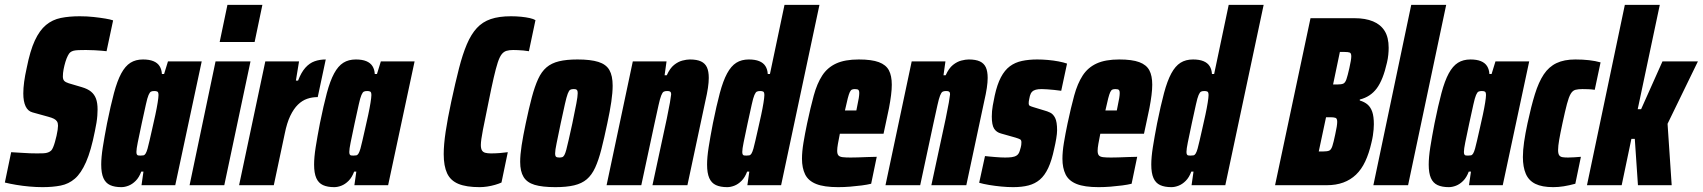

<svg xmlns="http://www.w3.org/2000/svg" viewBox="-42 -763 7015 791"><path d="M133 8Q108 8 79.5 5.5Q51 3 24.5 -1.5Q-2 -6 -22 -11L4 -136Q26 -135 45.5 -133.5Q65 -132 82 -131.5Q99 -131 111 -131Q127 -131 137.5 -131.5Q148 -132 156 -135Q164 -138 169 -143Q173 -147 177 -156.5Q181 -166 184.5 -178.5Q188 -191 191 -204Q194 -217 195.5 -228Q197 -239 197 -245Q197 -256 193 -262.5Q189 -269 180.5 -273.5Q172 -278 157 -282L92 -300Q73 -305 63.5 -325Q54 -345 54 -378Q54 -400 57.5 -426Q61 -452 68 -483Q82 -554 101.5 -596Q121 -638 147.5 -660Q174 -682 208.5 -689Q243 -696 286 -696Q317 -696 344 -693Q371 -690 392 -686.5Q413 -683 424 -679L397 -552Q390 -553 377 -554Q364 -555 347.5 -556Q331 -557 312 -557Q294 -557 281.5 -556.5Q269 -556 261 -554Q253 -552 247 -547Q243 -544 237.5 -533.5Q232 -523 227.5 -508Q223 -493 220 -477.5Q217 -462 217 -448Q217 -436 222.5 -430Q228 -424 241 -420L295 -404Q319 -397 333 -385.5Q347 -374 353.5 -356.5Q360 -339 360 -312Q360 -301 359 -287Q358 -273 355.5 -257.5Q353 -242 349 -223Q333 -142 312.5 -95.5Q292 -49 266.5 -27Q241 -5 208 1.5Q175 8 133 8Z M458 8Q430 8 411.5 -0.5Q393 -9 384 -29.5Q375 -50 375 -85Q375 -115 381.5 -156.5Q388 -198 399 -255Q414 -329 427.5 -379.5Q441 -430 457.5 -460.5Q474 -491 495.5 -504.5Q517 -518 547 -518Q573 -518 590 -511Q607 -504 615.5 -490.5Q624 -477 625 -458H634L650 -510H789L680 0H541L549 -56H540Q531 -32 517 -18Q503 -4 487.5 2Q472 8 458 8ZM537 -122Q544 -122 549 -123Q554 -124 558 -130.5Q562 -137 566 -151Q569 -161 574 -183.5Q579 -206 585.5 -234Q592 -262 598 -290Q604 -318 607.5 -340Q611 -362 611 -371Q611 -383 606.5 -385.5Q602 -388 594 -388Q585 -388 580 -385.5Q575 -383 570 -371.5Q565 -360 559 -332.5Q553 -305 542 -255Q531 -203 525.5 -176Q520 -149 520 -137Q520 -130 522 -126.5Q524 -123 528 -122.5Q532 -122 537 -122Z M863 -590 895 -743H1039L1007 -590ZM739 0 846 -510H990L882 0Z M943 0 1051 -510H1190L1177 -431H1186Q1199 -465 1216 -484Q1233 -503 1254 -510.5Q1275 -518 1300 -518L1267 -363Q1244 -363 1223.5 -356Q1203 -349 1185.5 -332Q1168 -315 1154 -286Q1140 -257 1131 -212L1086 0Z M1335 8Q1307 8 1288.5 -0.5Q1270 -9 1261 -29.5Q1252 -50 1252 -85Q1252 -115 1258.5 -156.5Q1265 -198 1276 -255Q1291 -329 1304.5 -379.5Q1318 -430 1334.5 -460.5Q1351 -491 1372.5 -504.5Q1394 -518 1424 -518Q1450 -518 1467 -511Q1484 -504 1492.5 -490.5Q1501 -477 1502 -458H1511L1527 -510H1666L1557 0H1418L1426 -56H1417Q1408 -32 1394 -18Q1380 -4 1364.5 2Q1349 8 1335 8ZM1414 -122Q1421 -122 1426 -123Q1431 -124 1435 -130.5Q1439 -137 1443 -151Q1446 -161 1451 -183.5Q1456 -206 1462.5 -234Q1469 -262 1475 -290Q1481 -318 1484.5 -340Q1488 -362 1488 -371Q1488 -383 1483.5 -385.5Q1479 -388 1471 -388Q1462 -388 1457 -385.5Q1452 -383 1447 -371.5Q1442 -360 1436 -332.5Q1430 -305 1419 -255Q1408 -203 1402.5 -176Q1397 -149 1397 -137Q1397 -130 1399 -126.5Q1401 -123 1405 -122.5Q1409 -122 1414 -122Z M1934 8Q1879 8 1846.5 -5.5Q1814 -19 1800 -49Q1786 -79 1786 -128Q1786 -167 1794 -220.5Q1802 -274 1817 -344Q1834 -423 1849 -481.5Q1864 -540 1881.5 -581Q1899 -622 1922.5 -647.5Q1946 -673 1980 -684.5Q2014 -696 2063 -696Q2085 -696 2105 -694Q2125 -692 2140.5 -688.5Q2156 -685 2164 -680L2137 -552Q2126 -554 2114 -555Q2102 -556 2091.5 -556.5Q2081 -557 2072 -557Q2056 -557 2044.5 -553.5Q2033 -550 2024.5 -539Q2016 -528 2008.5 -505Q2001 -482 1992 -443Q1983 -404 1971 -344Q1956 -272 1947.5 -228Q1939 -184 1939 -166Q1939 -151 1943.5 -143.5Q1948 -136 1957.5 -133.5Q1967 -131 1981 -131Q1998 -131 2017.5 -132.5Q2037 -134 2050 -136L2024 -11Q2013 -6 1997.5 -1.5Q1982 3 1965.5 5.5Q1949 8 1934 8Z M2246 8Q2192 8 2160.5 -1.5Q2129 -11 2115 -34Q2101 -57 2101 -96Q2101 -125 2107 -164Q2113 -203 2124 -255Q2137 -317 2149 -362Q2161 -407 2175 -437.5Q2189 -468 2209.5 -485.5Q2230 -503 2261 -510.5Q2292 -518 2337 -518Q2391 -518 2423 -508Q2455 -498 2468.5 -474.5Q2482 -451 2482 -410Q2482 -382 2476.5 -344Q2471 -306 2460 -255Q2447 -193 2435.5 -148Q2424 -103 2410 -72.5Q2396 -42 2375.5 -24.5Q2355 -7 2323.5 0.5Q2292 8 2246 8ZM2262 -114Q2269 -114 2274 -115.5Q2279 -117 2283 -124Q2287 -131 2291 -146Q2295 -161 2301 -187.5Q2307 -214 2316 -255Q2327 -308 2332.5 -337Q2338 -366 2338 -379Q2338 -387 2336 -390.5Q2334 -394 2330.5 -395Q2327 -396 2321 -396Q2312 -396 2307 -393Q2302 -390 2297 -377Q2292 -364 2285.5 -335Q2279 -306 2268 -255Q2257 -201 2251 -172.5Q2245 -144 2245 -131Q2245 -123 2247 -119.5Q2249 -116 2253 -115Q2257 -114 2262 -114Z M2457 0 2565 -510H2704L2696 -453H2705Q2718 -482 2735 -495.5Q2752 -509 2769.5 -513.5Q2787 -518 2800 -518Q2829 -518 2846 -510Q2863 -502 2870.5 -485.5Q2878 -469 2878 -442Q2878 -424 2874.5 -400.5Q2871 -377 2864 -347L2790 0H2646L2705 -274Q2714 -317 2718 -340.5Q2722 -364 2723 -374Q2723 -381 2721 -383.5Q2719 -386 2715.5 -387Q2712 -388 2706 -388Q2697 -388 2692 -385Q2687 -382 2682 -369.5Q2677 -357 2671 -329.5Q2665 -302 2654 -252L2600 0Z M2954 8Q2926 8 2907.5 -0.5Q2889 -9 2880 -29.5Q2871 -50 2871 -85Q2871 -115 2877.5 -156.5Q2884 -198 2895 -255Q2910 -329 2923.5 -379.5Q2937 -430 2953.5 -460.5Q2970 -491 2991.5 -504.5Q3013 -518 3043 -518Q3069 -518 3086 -511Q3103 -504 3111.5 -490.5Q3120 -477 3121 -458H3130L3190 -743H3334L3176 0H3037L3045 -56H3036Q3027 -32 3013 -18Q2999 -4 2983.5 2Q2968 8 2954 8ZM3033 -122Q3040 -122 3045 -123Q3050 -124 3054 -130.5Q3058 -137 3062 -151Q3065 -161 3070 -183.5Q3075 -206 3081.5 -234Q3088 -262 3094 -290Q3100 -318 3103.5 -340Q3107 -362 3107 -371Q3107 -383 3102.5 -385.5Q3098 -388 3090 -388Q3081 -388 3076 -385.5Q3071 -383 3066 -371.5Q3061 -360 3055 -332.5Q3049 -305 3038 -255Q3027 -203 3021.5 -176Q3016 -149 3016 -137Q3016 -130 3018 -126.5Q3020 -123 3024 -122.5Q3028 -122 3033 -122Z M3411 8Q3353 8 3320.5 -5Q3288 -18 3275 -44.5Q3262 -71 3262 -109Q3262 -138 3268 -174.5Q3274 -211 3283 -254Q3297 -320 3310.5 -369.5Q3324 -419 3345.5 -452Q3367 -485 3403 -501.5Q3439 -518 3496 -518Q3549 -518 3578.5 -507Q3608 -496 3620 -473.5Q3632 -451 3632 -414Q3632 -395 3629 -371Q3626 -347 3620.5 -318Q3615 -289 3607 -254L3598 -212H3418Q3413 -187 3410 -170Q3407 -153 3407 -142Q3407 -129 3412 -123Q3417 -117 3429.5 -115.5Q3442 -114 3462 -114Q3472 -114 3491 -114.5Q3510 -115 3532 -116Q3554 -117 3570 -117L3547 -6Q3531 -2 3508 1Q3485 4 3460 6Q3435 8 3411 8ZM3439 -308H3486L3489 -323Q3494 -346 3496 -359Q3498 -372 3498 -380Q3498 -387 3496 -390.5Q3494 -394 3490 -395Q3486 -396 3480 -396Q3473 -396 3468 -394Q3463 -392 3459 -383.5Q3455 -375 3450.5 -357.5Q3446 -340 3439 -308Z M3606 0 3714 -510H3853L3845 -453H3854Q3867 -482 3884 -495.5Q3901 -509 3918.5 -513.5Q3936 -518 3949 -518Q3978 -518 3995 -510Q4012 -502 4019.5 -485.5Q4027 -469 4027 -442Q4027 -424 4023.5 -400.5Q4020 -377 4013 -347L3939 0H3795L3854 -274Q3863 -317 3867 -340.5Q3871 -364 3872 -374Q3872 -381 3870 -383.5Q3868 -386 3864.5 -387Q3861 -388 3855 -388Q3846 -388 3841 -385Q3836 -382 3831 -369.5Q3826 -357 3820 -329.5Q3814 -302 3803 -252L3749 0Z M4132 8Q4109 8 4083 5.5Q4057 3 4033 -1Q4009 -5 3992 -10L4016 -120Q4025 -119 4036 -118Q4047 -117 4058.5 -116Q4070 -115 4080.5 -114.5Q4091 -114 4099 -114Q4114 -114 4126 -115.5Q4138 -117 4146.5 -122.5Q4155 -128 4159 -141Q4161 -148 4163.5 -156.5Q4166 -165 4166 -177Q4166 -186 4160.5 -189Q4155 -192 4142 -196L4082 -213Q4063 -218 4053.5 -233Q4044 -248 4044 -283Q4044 -305 4048 -328Q4052 -351 4056 -369Q4066 -415 4081.5 -444.5Q4097 -474 4118.5 -490Q4140 -506 4168.5 -512Q4197 -518 4231 -518Q4252 -518 4275 -516Q4298 -514 4319 -510Q4340 -506 4354 -501L4330 -389Q4317 -391 4301.5 -392.5Q4286 -394 4272.5 -395Q4259 -396 4250 -396Q4235 -396 4225.5 -393.5Q4216 -391 4210 -385Q4204 -379 4201 -368Q4200 -362 4198 -354Q4196 -346 4196 -337Q4196 -330 4200 -327.5Q4204 -325 4214 -322L4260 -308Q4272 -305 4284.5 -299Q4297 -293 4305 -277Q4313 -261 4313 -226Q4313 -213 4309.5 -192Q4306 -171 4301 -150Q4291 -102 4276.5 -71Q4262 -40 4242 -23Q4222 -6 4195 1Q4168 8 4132 8Z M4484 8Q4426 8 4393.5 -5Q4361 -18 4348 -44.5Q4335 -71 4335 -109Q4335 -138 4341 -174.5Q4347 -211 4356 -254Q4370 -320 4383.5 -369.5Q4397 -419 4418.5 -452Q4440 -485 4476 -501.5Q4512 -518 4569 -518Q4622 -518 4651.5 -507Q4681 -496 4693 -473.5Q4705 -451 4705 -414Q4705 -395 4702 -371Q4699 -347 4693.5 -318Q4688 -289 4680 -254L4671 -212H4491Q4486 -187 4483 -170Q4480 -153 4480 -142Q4480 -129 4485 -123Q4490 -117 4502.5 -115.5Q4515 -114 4535 -114Q4545 -114 4564 -114.5Q4583 -115 4605 -116Q4627 -117 4643 -117L4620 -6Q4604 -2 4581 1Q4558 4 4533 6Q4508 8 4484 8ZM4512 -308H4559L4562 -323Q4567 -346 4569 -359Q4571 -372 4571 -380Q4571 -387 4569 -390.5Q4567 -394 4563 -395Q4559 -396 4553 -396Q4546 -396 4541 -394Q4536 -392 4532 -383.5Q4528 -375 4523.5 -357.5Q4519 -340 4512 -308Z M4784 8Q4756 8 4737.5 -0.5Q4719 -9 4710 -29.5Q4701 -50 4701 -85Q4701 -115 4707.5 -156.5Q4714 -198 4725 -255Q4740 -329 4753.5 -379.5Q4767 -430 4783.5 -460.5Q4800 -491 4821.5 -504.5Q4843 -518 4873 -518Q4899 -518 4916 -511Q4933 -504 4941.5 -490.5Q4950 -477 4951 -458H4960L5020 -743H5164L5006 0H4867L4875 -56H4866Q4857 -32 4843 -18Q4829 -4 4813.5 2Q4798 8 4784 8ZM4863 -122Q4870 -122 4875 -123Q4880 -124 4884 -130.5Q4888 -137 4892 -151Q4895 -161 4900 -183.5Q4905 -206 4911.5 -234Q4918 -262 4924 -290Q4930 -318 4933.5 -340Q4937 -362 4937 -371Q4937 -383 4932.5 -385.5Q4928 -388 4920 -388Q4911 -388 4906 -385.5Q4901 -383 4896 -371.5Q4891 -360 4885 -332.5Q4879 -305 4868 -255Q4857 -203 4851.5 -176Q4846 -149 4846 -137Q4846 -130 4848 -126.5Q4850 -123 4854 -122.5Q4858 -122 4863 -122Z M5211 0 5357 -688H5539Q5583 -688 5614.5 -675Q5646 -662 5662.5 -635.5Q5679 -609 5679 -566Q5679 -553 5677.5 -537.5Q5676 -522 5672 -505Q5656 -434 5630 -399Q5604 -364 5560 -353V-349Q5580 -343 5592.5 -332Q5605 -321 5611.5 -302Q5618 -283 5618 -251Q5618 -241 5617 -229.5Q5616 -218 5614 -204.5Q5612 -191 5608 -175Q5598 -131 5582.5 -98Q5567 -65 5544.5 -43.5Q5522 -22 5492 -11Q5462 0 5424 0ZM5391 -139H5409Q5426 -139 5434 -142.5Q5442 -146 5447 -161Q5452 -176 5459 -210Q5463 -228 5465 -240.5Q5467 -253 5467 -261Q5467 -275 5460 -277.5Q5453 -280 5439 -280H5421ZM5450 -415H5468Q5484 -415 5492 -418.5Q5500 -422 5505 -436.5Q5510 -451 5517 -482Q5521 -500 5523 -512Q5525 -524 5525 -531Q5525 -544 5518.5 -546.5Q5512 -549 5496 -549H5478Z M5616 0 5772 -743H5916L5759 0Z M5927 8Q5899 8 5880.5 -0.5Q5862 -9 5853 -29.5Q5844 -50 5844 -85Q5844 -115 5850.5 -156.5Q5857 -198 5868 -255Q5883 -329 5896.5 -379.5Q5910 -430 5926.5 -460.5Q5943 -491 5964.5 -504.5Q5986 -518 6016 -518Q6042 -518 6059 -511Q6076 -504 6084.5 -490.5Q6093 -477 6094 -458H6103L6119 -510H6258L6149 0H6010L6018 -56H6009Q6000 -32 5986 -18Q5972 -4 5956.5 2Q5941 8 5927 8ZM6006 -122Q6013 -122 6018 -123Q6023 -124 6027 -130.5Q6031 -137 6035 -151Q6038 -161 6043 -183.5Q6048 -206 6054.5 -234Q6061 -262 6067 -290Q6073 -318 6076.5 -340Q6080 -362 6080 -371Q6080 -383 6075.5 -385.5Q6071 -388 6063 -388Q6054 -388 6049 -385.5Q6044 -383 6039 -371.5Q6034 -360 6028 -332.5Q6022 -305 6011 -255Q6000 -203 5994.5 -176Q5989 -149 5989 -137Q5989 -130 5991 -126.5Q5993 -123 5997 -122.5Q6001 -122 6006 -122Z M6357 8Q6311 8 6283.5 -5.5Q6256 -19 6244 -47Q6232 -75 6232 -116Q6232 -144 6237 -178.5Q6242 -213 6251 -255Q6266 -325 6281.5 -375Q6297 -425 6318 -456.5Q6339 -488 6370.5 -503Q6402 -518 6448 -518Q6479 -518 6505 -515Q6531 -512 6552 -506L6528 -393Q6515 -395 6501.5 -395.5Q6488 -396 6477 -396Q6460 -396 6448.5 -393Q6437 -390 6429 -376.5Q6421 -363 6413.5 -334.5Q6406 -306 6395 -255Q6386 -213 6381.5 -187Q6377 -161 6377 -145Q6377 -130 6381.5 -123.5Q6386 -117 6395 -115.5Q6404 -114 6418 -114Q6430 -114 6444 -115Q6458 -116 6471 -117L6448 -6Q6422 1 6400 4.5Q6378 8 6357 8Z M6496 0 6652 -743H6796L6705 -313H6719L6807 -510H6953L6828 -253L6845 0H6706L6693 -191H6679L6639 0Z"/></svg>

Font: Saira Condensed Black
Style: Italic
Weight: 900
Width: 3
Italic angle: -12°
Designer: Hector Gatti with collaboration of the Omnibus-Type team
Foundry: Omnibus-Type
Version: Version 1.101